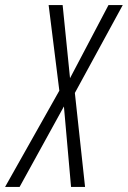

<svg xmlns="http://www.w3.org/2000/svg" viewBox="-78 -734 502 754"><path d="M-1 0 173 -316 201 0H256L216 -369L404 -714H348L197 -427L168 -714H113L155 -378L-58 0Z"/></svg>

Font: Noto Sans Display Condensed Light
Style: Italic
Weight: 300
Width: 3
Designer: Monotype Design team
Foundry: Monotype Imaging Inc.
Version: 1.000